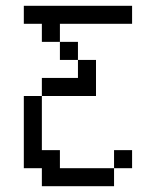

<svg xmlns="http://www.w3.org/2000/svg" viewBox="-20 -645 540 665"><path d="M437.5 -62.5V-125H375V-62.5H187.5V-125H125V-312.5H62.5Q62.5 -312.5 62.5 -62.5H125V0H375V-62.5ZM437.5 -562.5V-625H62.5V-562.5H125V-500H187.5V-437.5H250V-375H125V-312.5H312.5Q312.5 -312.5 312.5 -437.5H250V-500H187.5V-562.5Z"/></svg>

Font: CalcUnifontExMono
Style: Regular
Weight: 500
Version: Version 15.0.06